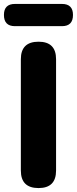

<svg xmlns="http://www.w3.org/2000/svg" viewBox="-20 -956 391 976"><path d="M176 0Q86 0 86 -89V-655Q86 -744 176 -744Q265 -744 265 -655V-372V-89Q265 0 176 0ZM56 -823Q0 -823 0 -880Q0 -936 56 -936H295Q351 -936 351 -880Q351 -823 295 -823H175Z"/></svg>

Font: GenSenRounded TW H
Style: Regular
Weight: 900
Version: Version 1.501;PS 1;hotconv 16.6.51;makeotf.lib2.5.65220